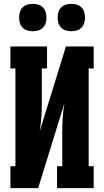

<svg xmlns="http://www.w3.org/2000/svg" viewBox="-20 -976 540 996"><path d="M34 0V-114H60V-621H34V-735H224V-621H197V-441Q197 -404 194.5 -367.5Q192 -331 186 -295L322 -735H466V-621H440V-114H466V0H276V-114H303V-294Q303 -331 305.5 -367.5Q308 -404 314 -440L178 0ZM350 -814Q336 -814 322 -818Q308 -822 297.5 -832.5Q287 -843 283 -857Q279 -871 279 -885Q279 -899 283 -913Q287 -927 297.5 -937.5Q308 -948 322 -952Q336 -956 350 -956Q364 -956 378 -952Q392 -948 402.5 -937.5Q413 -927 417 -913Q421 -899 421 -885Q421 -871 417 -857Q413 -843 402.5 -832.5Q392 -822 378 -818Q364 -814 350 -814ZM150 -814Q136 -814 122 -818Q108 -822 97.5 -832.5Q87 -843 83 -857Q79 -871 79 -885Q79 -899 83 -913Q87 -927 97.5 -937.5Q108 -948 122 -952Q136 -956 150 -956Q164 -956 178 -952Q192 -948 202.5 -937.5Q213 -927 217 -913Q221 -899 221 -885Q221 -871 217 -857Q213 -843 202.5 -832.5Q192 -822 178 -818Q164 -814 150 -814Z"/></svg>

Font: Iosevka Slab Heavy
Style: Regular
Weight: 900
Monospace: yes
Designer: Belleve Invis
Foundry: Belleve Invis
Version: Version 11.1.0; ttfautohint (v1.8.3)